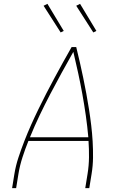

<svg xmlns="http://www.w3.org/2000/svg" viewBox="-20 -980 640 1000"><path d="M43 0 55 -74Q62 -117 76 -159.5Q90 -202 106.5 -244.5Q123 -287 141.5 -328.5Q160 -370 180 -411Q200 -452 221 -493Q242 -534 264 -574.5Q286 -615 308 -655Q330 -695 353 -735H377Q387 -695 396 -655Q405 -615 413.5 -574.5Q422 -534 429.5 -493Q437 -452 443.5 -411Q450 -370 455 -328Q460 -286 462.5 -244Q465 -202 464.5 -159Q464 -116 457 -74L445 0H424L436 -74Q443 -117 443.5 -160.5Q444 -204 441 -246H128Q111 -204 97 -160.5Q83 -117 76 -74L64 0ZM440 -265Q435 -322 427 -378Q419 -434 409 -489.5Q399 -545 387 -600Q375 -655 362 -710Q331 -655 301 -600.5Q271 -546 242 -490.5Q213 -435 186 -378.5Q159 -322 136 -265ZM466 -811 377 -950 397 -960 482 -819ZM296 -811 207 -950 227 -960 312 -819Z"/></svg>

Font: Iosevka Curly Thin Extended
Style: Italic
Weight: 100
Width: 7
Italic angle: -9°
Monospace: yes
Designer: Belleve Invis
Foundry: Belleve Invis
Version: Version 11.1.0; ttfautohint (v1.8.3)